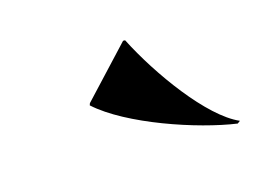

<svg xmlns="http://www.w3.org/2000/svg" viewBox="-40 -838 369 275"><g transform="rotate(-15 144.5 -700.5)"><path d="M160 -779H157L88 -705L87 -702C130 -663 228 -630 285 -622L289 -625C245 -644 189 -722 160 -779Z"/></g></svg>

Font: Beautique Display Medium
Style: Bold
Weight: 900
Italic angle: -12°
Designer: Nhat-Quang Ngo
Version: Version 1.100;Glyphs 3.2.3 (3260)